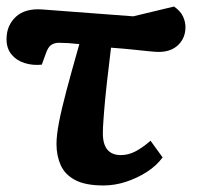

<svg xmlns="http://www.w3.org/2000/svg" viewBox="-20 -554 605 588"><path d="M297 14Q242 14 210.5 -2.5Q179 -19 166 -48Q153 -77 153 -113Q153 -139 160.5 -178.5Q168 -218 183.5 -276.5Q199 -335 223 -419Q205 -421 189 -422Q173 -423 160 -423Q147 -423 137 -416.5Q127 -410 120 -389L108 -356Q80 -353 55 -361Q30 -369 15 -387.5Q0 -406 0 -434Q0 -476 28.5 -502.5Q57 -529 110 -525L388 -504L513 -534Q533 -520 540.5 -503.5Q548 -487 548 -471Q548 -438 526 -416.5Q504 -395 466 -395Q456 -395 436.5 -397Q417 -399 388.5 -402Q360 -405 320 -408Q318 -391 316 -374Q314 -357 312 -340Q310 -323 308 -306.5Q306 -290 304.5 -274Q303 -258 301.5 -243.5Q300 -229 299 -215Q298 -201 297 -188.5Q296 -176 295.5 -165.5Q295 -155 295 -146Q295 -112 309 -95.5Q323 -79 350 -79Q373 -79 395 -90.5Q417 -102 441 -123L478 -72Q459 -46 429 -27Q399 -8 365 3Q331 14 297 14Z"/></svg>

Font: Literata 18pt
Style: Bold Italic
Weight: 700
Italic angle: -2°
Designer: Latin by Veronika Burian and Jose Scaglione. Greek by Irene Vlachou. Cyrillic by Vera Evstafieva
Foundry: TypeTogether
Version: Version 3.103;gftools[0.9.29]